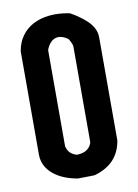

<svg xmlns="http://www.w3.org/2000/svg" viewBox="-79 -727 564 783"><g transform="rotate(-10 203.0 -336.0)"><path d="M40 -549V-121C40 -55 100 -11 180 2H183C220 2 219 1 245 1L252 0C317 -19 355 -60 365 -123V-551C365 -580 348 -604 331 -620C314 -636 293 -651 267 -666C267 -666 262 -668 261 -668C145 -690 56 -646 40 -549ZM189 -95C169 -102 157 -114 152 -133C151 -133 151 -137 151 -138V-532C151 -533 152 -539 153 -540C164 -566 190 -597 236 -568C237 -568 242 -564 242 -563C246 -556 250 -549 253 -541C253 -540 255 -533 255 -532V-137C255 -136 254 -130 253 -129C244 -106 223 -95 194 -94C193 -94 189 -95 189 -95Z"/></g></svg>

Font: DIN Rundschrift
Style: Mittel
Weight: 400
Version: Version 1.027